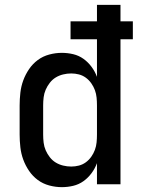

<svg xmlns="http://www.w3.org/2000/svg" viewBox="-20 -760 590 792"><path d="M235 12Q209 12 183 5Q157 -2 136 -17.5Q115 -33 100 -55Q85 -77 76 -101.5Q67 -126 64 -152.5Q61 -179 61 -205V-325Q61 -351 64 -377.5Q67 -404 76 -428.5Q85 -453 100 -475Q115 -497 136 -512.5Q157 -528 183 -535Q209 -542 235 -542Q259 -542 282 -536.5Q305 -531 324 -517.5Q343 -504 357.5 -484.5Q372 -465 380 -443V-598H271V-672H380V-740H477V-672H528V-598H477V0H380V-87Q372 -65 357.5 -45.5Q343 -26 324 -12.5Q305 1 282 6.5Q259 12 235 12ZM274 -73Q290 -73 305.5 -77Q321 -81 334 -90.5Q347 -100 356.5 -113.5Q366 -127 371.5 -142Q377 -157 378.5 -173Q380 -189 380 -205V-325Q380 -341 378.5 -357Q377 -373 371.5 -388Q366 -403 356.5 -416.5Q347 -430 334 -439.5Q321 -449 305.5 -453Q290 -457 274 -457Q257 -457 240.5 -453Q224 -449 210 -440.5Q196 -432 185.5 -418.5Q175 -405 168.5 -390Q162 -375 160 -358.5Q158 -342 158 -325V-205Q158 -188 160 -171.5Q162 -155 168.5 -140Q175 -125 185.5 -111.5Q196 -98 210 -89.5Q224 -81 240.5 -77Q257 -73 274 -73Z"/></svg>

Font: Lode Dark Term
Style: Bold
Weight: 700
Monospace: yes
Designer: Belleve Invis
Foundry: Belleve Invis
Version: Version 29.2.0